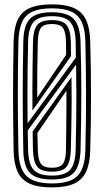

<svg xmlns="http://www.w3.org/2000/svg" viewBox="-20 -828 464 857"><path d="M212 8.5Q149.2 8.5 112.2 -8.4Q75.2 -25.2 58.6 -61.5Q42 -97.8 40.8 -156.8Q39.5 -222 38.9 -282Q38.2 -342 38.2 -400.1Q38.2 -458.2 38.9 -518.2Q39.5 -578.2 40.8 -643.5Q42 -702.5 58.6 -738.8Q75.2 -775 112.2 -791.8Q149.2 -808.5 212 -808.5Q274.5 -808.5 311.2 -791.5Q348 -774.5 364.5 -738.2Q381 -702 382.8 -643.8Q384.8 -573.5 385.5 -513.2Q386.2 -453 386.2 -396.5Q386.2 -340 385.4 -281.4Q384.5 -222.8 382.8 -156.2Q381 -97.5 364.1 -61.2Q347.2 -25 310.4 -8.2Q273.5 8.5 212 8.5ZM212 -79.2Q248.2 -79.2 261.1 -97.2Q274 -115.2 274.5 -161Q275.2 -205 275.6 -249.2Q276 -293.5 276.4 -337.2Q276.8 -381 276.5 -423.2L147.2 -235Q147.5 -223.5 147.6 -213.6Q147.8 -203.8 148 -194.9Q148.2 -186 148.5 -177.1Q148.8 -168.2 148.8 -159Q149.8 -116 162 -97.6Q174.2 -79.2 212 -79.2ZM212 -61.8Q164 -61.8 146.4 -83.8Q128.8 -105.8 127.2 -158.2Q126.8 -172.8 126.5 -186.5Q126.2 -200.2 126.1 -213.9Q126 -227.5 125.8 -241.5L299.2 -484.2Q300 -426 299.8 -374.2Q299.5 -322.5 298.6 -270.4Q297.8 -218.2 296.2 -159Q294.8 -106.8 277.5 -84.2Q260.2 -61.8 212 -61.8ZM212 -44.2Q270.8 -44.2 293.4 -70.5Q316 -96.8 317.8 -158.8Q319.5 -227.8 320.2 -290.2Q321 -352.8 320.9 -413.9Q320.8 -475 319.5 -539.5L103.8 -245.8Q104 -234.8 104.1 -225.1Q104.2 -215.5 104.5 -205.6Q104.8 -195.8 105 -184.2Q105.2 -172.8 105.5 -158.2Q107 -96.8 129.6 -70.5Q152.2 -44.2 212 -44.2ZM212 -9.2Q266.8 -9.2 298.9 -24.4Q331 -39.5 345.4 -72.1Q359.8 -104.8 361 -157.5Q362.8 -225.8 363.4 -286.8Q364 -347.8 364 -405.5Q364 -463.2 363.2 -521.6Q362.5 -580 361 -642.8Q359.8 -695.8 345.4 -728.2Q331 -760.8 298.9 -775.8Q266.8 -790.8 212 -790.8Q156.2 -790.8 124 -775.6Q91.8 -760.5 77.8 -727.9Q63.8 -695.2 62.2 -642.8Q60.8 -579.8 60.1 -521.2Q59.5 -462.8 59.5 -404.6Q59.5 -346.5 60.2 -285.6Q61 -224.8 62.2 -157.5Q64 -76.2 97.8 -42.8Q131.5 -9.2 212 -9.2ZM212 -26.8Q140.5 -26.8 112.9 -57Q85.2 -87.2 84 -157.5Q82.8 -222.2 82.1 -282Q81.5 -341.8 81.5 -399.9Q81.5 -458 82.1 -517.9Q82.8 -577.8 84 -642.8Q85.2 -713.2 112.9 -743.2Q140.5 -773.2 212 -773.2Q281.5 -773.2 309.4 -743.1Q337.2 -713 339.5 -642.2Q341.2 -582.2 342.1 -524.4Q343 -466.5 343 -407.9Q343 -349.2 342.1 -287.6Q341.2 -226 339.5 -158.2Q337.2 -87 309.4 -56.9Q281.5 -26.8 212 -26.8ZM103.2 -277.8 318.8 -571.5Q318.8 -581.2 318.5 -593.6Q318.2 -606 318.1 -618.6Q318 -631.2 317.8 -641.5Q316.2 -704 293.2 -729.9Q270.2 -755.8 212 -755.8Q151.2 -755.8 129.1 -729.2Q107 -702.8 105.5 -642Q104 -578 103.2 -519.1Q102.5 -460.2 102.5 -401.4Q102.5 -342.5 103.2 -277.8ZM124.8 -334.5Q124.5 -383.2 124.6 -432Q124.8 -480.8 125.4 -532.6Q126 -584.5 127.2 -642Q128.5 -693 145.5 -715.6Q162.5 -738.2 212 -738.2Q259.2 -738.2 277.1 -716.4Q295 -694.5 296.2 -640.8Q296.5 -628.5 296.6 -612.6Q296.8 -596.8 297 -577.8ZM146 -392 275 -583.2Q274.8 -596.8 274.8 -611.8Q274.8 -626.8 274.5 -639.5Q274 -683.8 261.6 -702.2Q249.2 -720.8 212 -720.8Q174.5 -720.8 162.1 -702.8Q149.8 -684.8 148.8 -641.5Q147.2 -571.8 146.5 -514.1Q145.8 -456.5 146 -392Z"/></svg>

Font: Big Shoulders Inline Display Thin
Style: Bold
Weight: 700
Version: Version 2.002